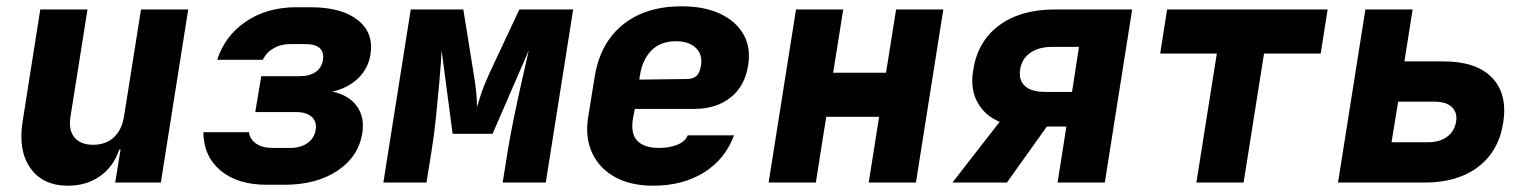

<svg xmlns="http://www.w3.org/2000/svg" viewBox="-20 -580 4840 610"><path d="M196 10Q116 10 76.5 -46Q37 -102 52 -195L108 -550H258L204 -210Q197 -167 216.5 -143.5Q236 -120 276 -120Q316 -120 341.5 -143.5Q367 -167 374 -210L428 -550H578L491 0H346L363 -105H359Q341 -51 298 -20.5Q255 10 196 10Z M827 7Q735 7 681 -38Q627 -83 626 -160H771Q774 -137 794 -123.5Q814 -110 845 -110H902Q935 -110 957 -125.5Q979 -141 983 -168Q987 -194 970 -209Q953 -224 920 -224H791L810 -338H933Q964 -338 983 -351.5Q1002 -365 1006 -389Q1014 -440 949 -440H903Q872 -440 849 -426.5Q826 -413 815 -390H670Q695 -467 762 -512Q829 -557 921 -557H967Q1065 -557 1116.5 -516.5Q1168 -476 1157 -407Q1150 -362 1117.5 -331Q1085 -300 1036 -289Q1088 -278 1113.5 -243Q1139 -208 1131 -157Q1119 -82 1052 -37.5Q985 7 884 7Z M1198 0 1285 -550H1452L1485 -345Q1491 -310 1493.5 -281.5Q1496 -253 1495 -239Q1499 -253 1508.5 -281.5Q1518 -310 1534 -345L1630 -550H1801L1714 0H1577L1593 -100Q1600 -144 1612 -202.5Q1624 -261 1637 -319Q1650 -377 1660 -420L1545 -155H1418L1383 -420Q1381 -379 1376 -322Q1371 -265 1365 -206.5Q1359 -148 1351 -100L1335 0Z M2055 10Q1983 10 1933 -18Q1883 -46 1860.5 -96Q1838 -146 1849 -210L1870 -340Q1888 -445 1960 -502.5Q2032 -560 2146 -560Q2217 -560 2267.5 -536.5Q2318 -513 2342 -471Q2366 -429 2357 -373Q2347 -307 2301.5 -270.5Q2256 -234 2185 -234H1997L1992 -210Q1982 -158 2003.5 -134Q2025 -110 2074 -110Q2106 -110 2131.5 -120Q2157 -130 2165 -150H2312Q2284 -74 2216.5 -32Q2149 10 2055 10ZM2011 -327 2164 -329Q2181 -329 2192 -338Q2203 -347 2207 -371Q2213 -406 2191 -427.5Q2169 -449 2128 -449Q2079 -449 2050 -420Q2021 -391 2013 -340Z M2422 0 2509 -550H2659L2627 -349H2795L2827 -550H2977L2890 0H2740L2773 -209H2605L2572 0Z M3006 0 3156 -193Q3108 -213 3085 -256Q3062 -299 3072 -357Q3086 -449 3154.5 -499.5Q3223 -550 3332 -550H3577L3490 0H3340L3368 -178H3306L3179 0ZM3300 -288H3386L3408 -431H3322Q3280 -431 3253 -412Q3226 -393 3221 -359Q3216 -325 3236.5 -306.5Q3257 -288 3300 -288Z M3781 0 3846 -410H3666L3688 -550H4198L4176 -410H3996L3931 0Z M4231 0 4318 -550H4468L4442 -385H4566Q4670 -385 4720 -333.5Q4770 -282 4756 -191Q4742 -100 4676.5 -50Q4611 0 4506 0ZM4401 -128H4516Q4554 -128 4577.5 -145.5Q4601 -163 4606 -193Q4611 -222 4593 -239.5Q4575 -257 4537 -257H4422Z"/></svg>

Font: JetBrains Mono ExtraBold
Style: Italic
Weight: 800
Italic angle: -9°
Monospace: yes
Designer: Philipp Nurullin, Konstantin Bulenkov
Foundry: JetBrains
Version: Version 2.305; ttfautohint (v1.8.4.7-5d5b)